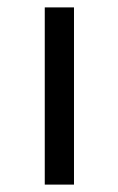

<svg xmlns="http://www.w3.org/2000/svg" viewBox="-20 -499 320 519"><path d="M101 -479H180V0H101Z"/></svg>

Font: Karla
Style: Regular
Weight: 400
Designer: Jonathan Pinhorn
Version: Version 1.000